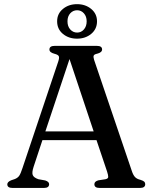

<svg xmlns="http://www.w3.org/2000/svg" viewBox="-20 -926 755 946"><path d="M222 -18.5Q222 0 196.5 0H41.5Q16 0 16 -18Q16 -29.5 34.5 -37.5L53.5 -44Q68 -50 75 -60.5Q82 -71 91 -98.5L267 -623Q273 -641 269.8 -648.8Q266.5 -656.5 248.5 -661Q223.5 -667.5 223.5 -682Q223.5 -700 249.5 -700H457Q483 -700 483 -682.5Q483 -667.5 459 -661.5Q444.5 -658.5 441.8 -652.2Q439 -646 443.5 -631.5L629 -85Q635.5 -64.5 644.8 -54.2Q654 -44 672 -40Q686 -35.5 690.8 -30.8Q695.5 -26 695.5 -18.5Q695.5 0 669.5 0H470.5Q445 0 445 -18.5Q445 -32 464.5 -37.5L500 -43Q513 -46 513.2 -54.2Q513.5 -62.5 507.5 -81L455.5 -235.5H189L145.5 -104Q136.5 -76.5 141.2 -63.8Q146 -51 169 -43L202.5 -37Q222 -31 222 -18.5ZM203.5 -278.5H441.5L322.5 -635ZM359.5 -735.5Q318.5 -735.5 290 -759Q261.5 -782.5 261.5 -821Q261.5 -858.5 290 -882Q318.5 -905.5 359.5 -905.5Q401 -905.5 429.5 -881.8Q458 -858 458 -821Q458 -783 429.5 -759.2Q401 -735.5 359.5 -735.5ZM360 -875.5Q340 -875.5 326.2 -860.5Q312.5 -845.5 312.5 -821Q312.5 -796 326.2 -780.8Q340 -765.5 360 -765.5Q380 -765.5 393.5 -781Q407 -796.5 407 -821Q407 -845 393.5 -860.2Q380 -875.5 360 -875.5Z"/></svg>

Font: Fraunces 9pt S000
Style: Regular
Weight: 400
Version: Version 1.000; ttfautohint (v1.8.3)